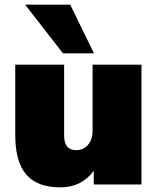

<svg xmlns="http://www.w3.org/2000/svg" viewBox="-20 -785 670 817"><path d="M248 -558.1 86.9 -765.1H278.8L379.9 -558.1ZM236.8 12.2Q138.2 12.2 91.6 -42.5Q44.9 -97.2 44.9 -210V-509.8H252.9V-208Q252.9 -146 304.2 -146Q334.5 -146 354.2 -168.5Q374 -190.9 374 -228V-509.8H582V0H378.9V-58.1Q327.1 12.2 236.8 12.2Z"/></svg>

Font: Mulish ExtraBlack
Style: Regular
Weight: 1000
Designer: Vernon Adams
Foundry: Vernon Adams
Version: Version 3.603; ttfautohint (v1.8.3)